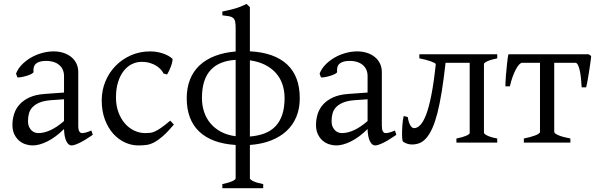

<svg xmlns="http://www.w3.org/2000/svg" viewBox="-20 -733 3069 987"><path d="M176.8 -48.8Q206.1 -48.8 239 -63.7Q272 -78.6 309.1 -110.8V-222.7L246.1 -218.3Q208.5 -215.8 184.8 -206.3Q161.1 -196.8 147.5 -182.4Q133.8 -168 128.9 -149.9Q124 -131.8 124 -111.8Q124 -92.3 129.9 -80.1Q135.7 -67.9 144 -60.8Q152.3 -53.7 161.4 -51.3Q170.4 -48.8 176.8 -48.8ZM457 -40Q415.5 -11.2 388.4 1.7Q361.3 14.6 347.7 14.6Q331.5 14.6 320.8 -7.8Q310.1 -30.3 309.1 -69.8Q287.1 -47.9 265.1 -31.7Q243.2 -15.6 222.2 -5.4Q201.2 4.9 182.4 9.8Q163.6 14.6 147.9 14.6Q130.4 14.6 111.8 8.8Q93.3 2.9 78.4 -9.8Q63.5 -22.5 53.7 -42.5Q43.9 -62.5 43.9 -90.8Q43.9 -119.6 52.5 -147Q61 -174.3 80.6 -196Q100.1 -217.8 131.6 -232.2Q163.1 -246.6 209 -250L309.1 -257.3V-342.8Q309.1 -359.4 303 -373.8Q296.9 -388.2 284.7 -398.7Q272.5 -409.2 254.4 -414.8Q236.3 -420.4 212.4 -419.9Q180.7 -418.9 165 -405.8Q149.4 -392.6 152.3 -363.3Q152.8 -358.9 142.3 -353.3Q131.8 -347.7 117.4 -343.3Q103 -338.9 89.1 -336.4Q75.2 -334 69.3 -335.4L62.5 -354.5Q71.8 -378.9 91.6 -399.7Q111.3 -420.4 137.5 -435.8Q163.6 -451.2 194.3 -460Q225.1 -468.8 255.9 -468.8Q282.7 -468.8 305.7 -461.4Q328.6 -454.1 345.7 -440.4Q362.8 -426.8 372.6 -407Q382.3 -387.2 382.3 -362.3V-86.9Q382.3 -66.4 387.7 -57.6Q393.1 -48.8 401.9 -48.8Q408.7 -48.8 419.4 -51.3Q430.2 -53.7 449.7 -62Z M874 -92.8Q842.3 -55.2 818.1 -33.9Q793.9 -12.7 773.4 -1.7Q752.9 9.3 733.4 12Q713.9 14.6 690.9 14.6Q655.3 14.6 621.3 -1.2Q587.4 -17.1 561 -46.9Q534.7 -76.7 518.8 -119.6Q502.9 -162.6 502.9 -216.8Q502.9 -269.5 522.2 -315.4Q541.5 -361.3 575 -395.3Q608.4 -429.2 653.8 -449Q699.2 -468.8 752 -468.8Q768.1 -468.8 784.9 -466.1Q801.8 -463.4 817.1 -458.3Q832.5 -453.1 845.5 -446Q858.4 -439 866.7 -430.2Q867.7 -424.3 865.2 -413.6Q862.8 -402.8 858.4 -390.9Q854 -378.9 848.6 -367.9Q843.3 -356.9 838.9 -350.1L820.8 -355Q816.9 -363.8 808.1 -374Q799.3 -384.3 785.4 -393.6Q771.5 -402.8 752.2 -408.9Q732.9 -415 708 -415Q682.1 -415 658.4 -403.6Q634.8 -392.1 616.5 -369.1Q598.1 -346.2 587.2 -312Q576.2 -277.8 576.2 -231.9Q576.2 -190.4 588.6 -156.5Q601.1 -122.6 621.8 -98.6Q642.6 -74.7 669.7 -61.8Q696.8 -48.8 726.1 -48.8Q739.7 -48.8 751.5 -50Q763.2 -51.3 777.1 -57.6Q791 -64 809.3 -76.7Q827.6 -89.4 855 -112.8Z M1018.1 -229Q1018.1 -190.9 1029.3 -157.5Q1040.5 -124 1062.5 -98.1Q1084.5 -72.3 1116.7 -55.2Q1148.9 -38.1 1191.4 -32.7V-425.3Q1150.4 -422.9 1118.4 -410.4Q1086.4 -397.9 1064 -374.3Q1041.5 -350.6 1029.8 -314.7Q1018.1 -278.8 1018.1 -229ZM1442.9 -229Q1442.9 -266.6 1431.9 -299.3Q1420.9 -332 1398.4 -357.4Q1376 -382.8 1342.5 -399.7Q1309.1 -416.5 1264.6 -422.9V-31.2Q1306.6 -34.7 1339.6 -47.1Q1372.6 -59.6 1395.5 -83.3Q1418.5 -106.9 1430.7 -142.8Q1442.9 -178.7 1442.9 -229ZM1123 234.4V213.4Q1156.2 206.5 1173.8 198.5Q1191.4 190.4 1191.4 183.6V12.2Q1068.4 4.4 1004.2 -56.6Q939.9 -117.7 939.9 -228Q939.9 -281.7 956.8 -324.2Q973.6 -366.7 1005.9 -397Q1038.1 -427.2 1085 -445.3Q1131.8 -463.4 1191.4 -468.3V-588.9Q1191.4 -610.8 1188.5 -623Q1185.5 -635.3 1177.7 -641.4Q1169.9 -647.5 1156.7 -649.7Q1143.6 -651.9 1123 -654.3V-673.8Q1158.2 -680.7 1187.5 -689Q1216.8 -697.3 1247.1 -712.9L1264.6 -696.3V-469.2Q1389.6 -462.9 1455.3 -402.3Q1521 -341.8 1521 -228Q1521 -175.3 1503.7 -133.1Q1486.3 -90.8 1453.4 -60.1Q1420.4 -29.3 1372.8 -10.7Q1325.2 7.8 1264.6 12.2V183.6Q1264.6 189.5 1281 198Q1297.4 206.5 1333 213.4V234.4Z M1737.3 -48.8Q1766.6 -48.8 1799.6 -63.7Q1832.5 -78.6 1869.6 -110.8V-222.7L1806.6 -218.3Q1769 -215.8 1745.4 -206.3Q1721.7 -196.8 1708 -182.4Q1694.3 -168 1689.5 -149.9Q1684.6 -131.8 1684.6 -111.8Q1684.6 -92.3 1690.4 -80.1Q1696.3 -67.9 1704.6 -60.8Q1712.9 -53.7 1721.9 -51.3Q1731 -48.8 1737.3 -48.8ZM2017.6 -40Q1976.1 -11.2 1949 1.7Q1921.9 14.6 1908.2 14.6Q1892.1 14.6 1881.3 -7.8Q1870.6 -30.3 1869.6 -69.8Q1847.7 -47.9 1825.7 -31.7Q1803.7 -15.6 1782.7 -5.4Q1761.7 4.9 1742.9 9.8Q1724.1 14.6 1708.5 14.6Q1690.9 14.6 1672.4 8.8Q1653.8 2.9 1638.9 -9.8Q1624 -22.5 1614.3 -42.5Q1604.5 -62.5 1604.5 -90.8Q1604.5 -119.6 1613 -147Q1621.6 -174.3 1641.1 -196Q1660.6 -217.8 1692.1 -232.2Q1723.6 -246.6 1769.5 -250L1869.6 -257.3V-342.8Q1869.6 -359.4 1863.5 -373.8Q1857.4 -388.2 1845.2 -398.7Q1833 -409.2 1814.9 -414.8Q1796.9 -420.4 1772.9 -419.9Q1741.2 -418.9 1725.6 -405.8Q1710 -392.6 1712.9 -363.3Q1713.4 -358.9 1702.9 -353.3Q1692.4 -347.7 1678 -343.3Q1663.6 -338.9 1649.7 -336.4Q1635.7 -334 1629.9 -335.4L1623 -354.5Q1632.3 -378.9 1652.1 -399.7Q1671.9 -420.4 1698 -435.8Q1724.1 -451.2 1754.9 -460Q1785.6 -468.8 1816.4 -468.8Q1843.3 -468.8 1866.2 -461.4Q1889.2 -454.1 1906.2 -440.4Q1923.3 -426.8 1933.1 -407Q1942.9 -387.2 1942.9 -362.3V-86.9Q1942.9 -66.4 1948.2 -57.6Q1953.6 -48.8 1962.4 -48.8Q1969.2 -48.8 1980 -51.3Q1990.7 -53.7 2010.3 -62Z M2326.2 0V-21Q2358.4 -27.3 2376.5 -35.2Q2394.5 -43 2394.5 -49.8V-410.2H2270.5Q2261.2 -326.7 2251 -263.2Q2240.7 -199.7 2228.8 -152.8Q2216.8 -106 2202.9 -75Q2189 -43.9 2172.9 -24.9Q2156.7 -5.9 2138.2 2Q2119.6 9.8 2097.7 9.8Q2085.4 9.8 2073.5 5.9Q2061.5 2 2051.8 -4.9Q2049.8 -6.3 2048.6 -14.2Q2047.4 -22 2046.9 -33.4Q2046.4 -44.9 2046.9 -58.8Q2047.4 -72.8 2048.3 -86.9Q2049.3 -101.1 2051 -114.3Q2052.7 -127.4 2055.2 -136.7L2076.2 -131.3Q2078.6 -113.8 2082.8 -102.8Q2086.9 -91.8 2091.6 -85.2Q2096.2 -78.6 2100.8 -76.4Q2105.5 -74.2 2109.4 -74.2Q2125.5 -74.7 2140.9 -90.6Q2156.2 -106.4 2170.7 -144Q2185.1 -181.6 2197.5 -244.6Q2210 -307.6 2220.2 -403.3Q2219.7 -406.2 2212.9 -409.9Q2206.1 -413.6 2194.6 -417.7Q2183.1 -421.9 2168 -425.8Q2152.8 -429.7 2135.7 -433.1V-454.1H2536.1V-433.1Q2502.9 -426.3 2485.4 -418.2Q2467.8 -410.2 2467.8 -403.3V-50.8Q2467.8 -44.9 2484.1 -36.4Q2500.5 -27.8 2536.1 -21V0Z M2672.9 0V-21Q2689.5 -24.4 2704.3 -28.3Q2719.2 -32.2 2730.7 -36.6Q2742.2 -41 2749 -45.7Q2755.9 -50.3 2755.9 -55.7V-410.2H2665Q2657.2 -410.2 2648.7 -401.1Q2640.1 -392.1 2631.6 -376Q2623 -359.9 2615 -337.6Q2606.9 -315.4 2601.1 -289.1H2578.1Q2578.1 -295.9 2578.6 -309.3Q2579.1 -322.8 2580.3 -338.9Q2581.5 -355 2583.3 -372.6Q2585 -390.1 2586.7 -406.2Q2588.4 -422.4 2590.1 -435.1Q2591.8 -447.8 2593.8 -454.1H3005.9L3019 -445.3Q3018.6 -439 3017.1 -426.5Q3015.6 -414.1 3013.2 -398.4Q3010.7 -382.8 3008.3 -365.7Q3005.9 -348.6 3002.9 -332.8Q3000 -316.9 2997.6 -304Q2995.1 -291 2993.2 -284.2H2970.2Q2968.8 -307.1 2966.6 -329.8Q2964.4 -352.5 2960.4 -370.4Q2956.5 -388.2 2950.9 -399.2Q2945.3 -410.2 2937.5 -410.2H2829.1V-55.7Q2829.1 -50.8 2835.4 -46.1Q2841.8 -41.5 2852.8 -36.9Q2863.8 -32.2 2879.2 -28.3Q2894.5 -24.4 2912.1 -21V0Z"/></svg>

Font: Gentium Unicode
Style: Regular
Weight: 400
Version: Version 1.009